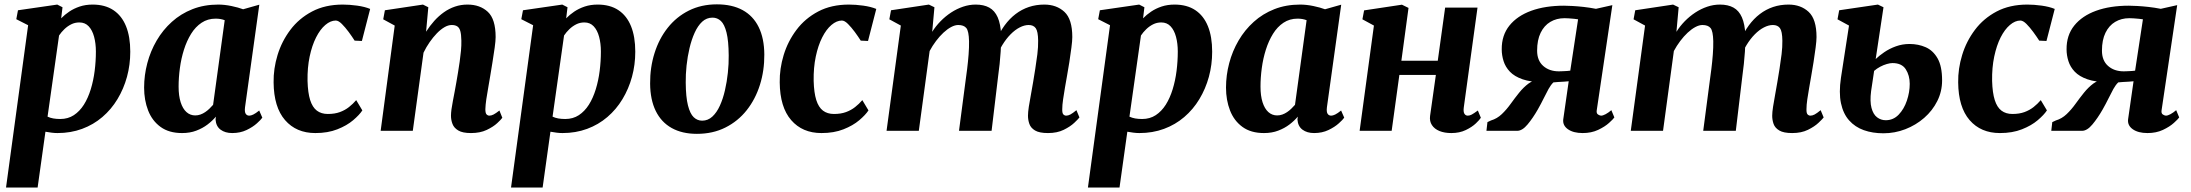

<svg xmlns="http://www.w3.org/2000/svg" viewBox="-20 -586 9816 860"><path d="M7 254 106 -473 53 -500 60.5 -540 236.5 -565.5 260 -553.5 254 -504Q269.5 -520 290.2 -534Q311 -548 337.2 -556.8Q363.5 -565.5 395 -565.5Q450.5 -565.5 488 -540.5Q525.5 -515.5 544.5 -468.5Q563.5 -421.5 563.5 -354.5Q563.5 -296 548.8 -242Q534 -188 506.2 -142Q478.5 -96 438.5 -61.8Q398.5 -27.5 347.8 -8.8Q297 10 237.5 10Q224.5 10 210.8 8.2Q197 6.5 183.5 4L148.5 254ZM193 -63.5Q204.5 -58 218.5 -55.5Q232.5 -53 250 -53Q284.5 -53 310.8 -70.2Q337 -87.5 355.8 -117.2Q374.5 -147 386.5 -186Q398.5 -225 404 -268.5Q409.5 -312 409.5 -355Q409.5 -391.5 401.5 -421.2Q393.5 -451 377.2 -468.2Q361 -485.5 335.5 -485.5Q315.5 -485.5 298.8 -477Q282 -468.5 268.2 -455.2Q254.5 -442 244.5 -427Z M1077.5 -105.5Q1075 -85 1080.5 -76.5Q1086 -68 1096.5 -68Q1104 -68 1114.5 -73Q1125 -78 1141 -91L1155 -59Q1149.5 -50.5 1131 -33.8Q1112.5 -17 1084.2 -3.5Q1056 10 1020 10Q988.5 10 968 -5.2Q947.5 -20.5 945.5 -50.5L947 -63.5Q931.5 -45 909.5 -28.2Q887.5 -11.5 859.2 -0.8Q831 10 795.5 10Q737 10 699.2 -17.5Q661.5 -45 643.5 -91.2Q625.5 -137.5 625.5 -193.5Q625.5 -249 639.8 -303Q654 -357 681.8 -404.5Q709.5 -452 749.8 -488.2Q790 -524.5 842.2 -545Q894.5 -565.5 957.5 -565.5Q985.5 -565.5 1016.8 -559Q1048 -552.5 1069 -544.5L1141.5 -565ZM986.5 -495.5Q977.5 -499 967.2 -500.8Q957 -502.5 946 -502.5Q910.5 -502.5 883 -484.2Q855.5 -466 836 -434.5Q816.5 -403 804 -363.5Q791.5 -324 785.8 -281.2Q780 -238.5 780 -198Q780 -157 789.2 -128Q798.5 -99 815.2 -84Q832 -69 854.5 -69Q866.5 -69 877.8 -73Q889 -77 899 -83.8Q909 -90.5 917.8 -99Q926.5 -107.5 934.5 -116.5Z M1392.5 10Q1307 10 1256.8 -48Q1206.5 -106 1205.5 -217Q1204.5 -278 1223.2 -339.5Q1242 -401 1280.5 -452.2Q1319 -503.5 1377.8 -534.5Q1436.5 -565.5 1515.5 -565.5Q1545 -565.5 1579.5 -560.8Q1614 -556 1638 -546L1601 -402.5L1568.5 -404Q1557 -422 1541.8 -442.8Q1526.5 -463.5 1511.2 -478.8Q1496 -494 1484 -494Q1460.5 -494 1437.2 -474.2Q1414 -454.5 1395.8 -418.5Q1377.5 -382.5 1367 -332.8Q1356.5 -283 1357.5 -223.5Q1359 -170.5 1369.2 -138Q1379.5 -105.5 1399.2 -90.5Q1419 -75.5 1448.5 -75.5Q1479.5 -75.5 1502.5 -84Q1525.5 -92.5 1543.2 -106.5Q1561 -120.5 1575.5 -137.5L1603 -91.5Q1590 -71.5 1561.8 -47.5Q1533.5 -23.5 1491 -6.8Q1448.5 10 1392.5 10Z M1888.5 -444Q1905.5 -470.5 1925.2 -492.5Q1945 -514.5 1968.2 -531Q1991.5 -547.5 2018 -556.5Q2044.5 -565.5 2074 -565.5Q2130 -565.5 2165 -533Q2200 -500.5 2200 -420Q2200 -403.5 2195.8 -372.8Q2191.5 -342 2186 -308Q2180.5 -274 2176 -247Q2172 -222 2167 -194.2Q2162 -166.5 2158.2 -141Q2154.5 -115.5 2154 -97Q2154 -79 2159.5 -73.5Q2165 -68 2172 -68Q2180.5 -68 2190.5 -73Q2200.5 -78 2217 -91L2230 -58.5Q2225 -51 2207.2 -34.5Q2189.5 -18 2160 -4Q2130.5 10 2089.5 10Q2052 10 2032.8 -1.5Q2013.5 -13 2006.8 -30.8Q2000 -48.5 2000 -67.5Q2000 -79.5 2002.2 -96.2Q2004.5 -113 2008.5 -133.5Q2012.5 -154 2016.5 -175.5Q2020.5 -197 2024 -217Q2027.5 -237.5 2031.5 -261.2Q2035.5 -285 2039 -310Q2042.5 -335 2044.8 -359Q2047 -383 2046.5 -404Q2046 -432 2041.8 -447Q2037.5 -462 2028 -468Q2018.5 -474 2003.5 -474Q1987.5 -474 1970.5 -464Q1953.5 -454 1936.8 -436.8Q1920 -419.5 1904.5 -397.2Q1889 -375 1877 -350L1829 0H1685L1748 -471.5L1696.5 -499.5L1704 -540L1874.5 -565.5L1898.5 -553.5Z M2269 254 2368 -473 2315 -500 2322.5 -540 2498.5 -565.5 2522 -553.5 2516 -504Q2531.5 -520 2552.2 -534Q2573 -548 2599.2 -556.8Q2625.5 -565.5 2657 -565.5Q2712.5 -565.5 2750 -540.5Q2787.5 -515.5 2806.5 -468.5Q2825.5 -421.5 2825.5 -354.5Q2825.5 -296 2810.8 -242Q2796 -188 2768.2 -142Q2740.5 -96 2700.5 -61.8Q2660.5 -27.5 2609.8 -8.8Q2559 10 2499.5 10Q2486.5 10 2472.8 8.2Q2459 6.5 2445.5 4L2410.5 254ZM2455 -63.5Q2466.5 -58 2480.5 -55.5Q2494.5 -53 2512 -53Q2546.5 -53 2572.8 -70.2Q2599 -87.5 2617.8 -117.2Q2636.5 -147 2648.5 -186Q2660.5 -225 2666 -268.5Q2671.5 -312 2671.5 -355Q2671.5 -391.5 2663.5 -421.2Q2655.5 -451 2639.2 -468.2Q2623 -485.5 2597.5 -485.5Q2577.5 -485.5 2560.8 -477Q2544 -468.5 2530.2 -455.2Q2516.5 -442 2506.5 -427Z M3191 -566.5Q3259 -566.5 3306.2 -540.8Q3353.5 -515 3378.2 -464.8Q3403 -414.5 3403.5 -342Q3404 -270 3383.8 -205.8Q3363.5 -141.5 3324.5 -92.2Q3285.5 -43 3229.2 -14.8Q3173 13.5 3101.5 13.5Q3035.5 13.5 2988.8 -12.5Q2942 -38.5 2917.2 -89Q2892.5 -139.5 2892 -211.5Q2891.5 -284 2911.8 -348.2Q2932 -412.5 2970.8 -461.5Q3009.5 -510.5 3065.2 -538.5Q3121 -566.5 3191 -566.5ZM3171.5 -507Q3145 -507 3125.2 -488.8Q3105.5 -470.5 3091.5 -439.5Q3077.5 -408.5 3068.5 -370.5Q3059.5 -332.5 3055.2 -292.2Q3051 -252 3051.5 -216Q3052 -151 3061.5 -113.8Q3071 -76.5 3087.2 -61Q3103.5 -45.5 3125 -45.5Q3151 -45.5 3170.8 -63.8Q3190.5 -82 3204.5 -112.8Q3218.5 -143.5 3227.2 -181.8Q3236 -220 3240.2 -260.2Q3244.5 -300.5 3244 -337.5Q3243.5 -403.5 3234.2 -440.2Q3225 -477 3209 -492Q3193 -507 3171.5 -507Z M3659.5 10Q3574 10 3523.8 -48Q3473.5 -106 3472.5 -217Q3471.5 -278 3490.2 -339.5Q3509 -401 3547.5 -452.2Q3586 -503.5 3644.8 -534.5Q3703.5 -565.5 3782.5 -565.5Q3812 -565.5 3846.5 -560.8Q3881 -556 3905 -546L3868 -402.5L3835.5 -404Q3824 -422 3808.8 -442.8Q3793.5 -463.5 3778.2 -478.8Q3763 -494 3751 -494Q3727.5 -494 3704.2 -474.2Q3681 -454.5 3662.8 -418.5Q3644.5 -382.5 3634 -332.8Q3623.5 -283 3624.5 -223.5Q3626 -170.5 3636.2 -138Q3646.5 -105.5 3666.2 -90.5Q3686 -75.5 3715.5 -75.5Q3746.5 -75.5 3769.5 -84Q3792.5 -92.5 3810.2 -106.5Q3828 -120.5 3842.5 -137.5L3870 -91.5Q3857 -71.5 3828.8 -47.5Q3800.5 -23.5 3758 -6.8Q3715.5 10 3659.5 10Z M4165.5 -553.5 4155.5 -443.5Q4171 -468.5 4192.8 -490.8Q4214.5 -513 4240 -529.8Q4265.5 -546.5 4293.5 -556Q4321.5 -565.5 4350.5 -565.5Q4386.5 -565.5 4411 -552Q4435.5 -538.5 4448.8 -508.5Q4462 -478.5 4464.5 -428.5Q4464.5 -420.5 4464.5 -412Q4464.5 -403.5 4463.8 -394.2Q4463 -385 4462 -375.5L4442 -404Q4458 -442.5 4480 -472.5Q4502 -502.5 4529.2 -523.2Q4556.5 -544 4588.8 -554.8Q4621 -565.5 4657.5 -565.5Q4712.5 -565.5 4747.8 -532.8Q4783 -500 4783 -420Q4783 -403.5 4779 -372.8Q4775 -342 4769.8 -308Q4764.5 -274 4759.5 -247Q4755 -221.5 4750.2 -194Q4745.5 -166.5 4741.8 -141Q4738 -115.5 4738 -97Q4737.5 -79 4743 -73.5Q4748.5 -68 4755.5 -68Q4764.5 -68 4774.5 -73.2Q4784.5 -78.5 4801.5 -92.5L4815 -60Q4809.5 -52.5 4791.8 -35.8Q4774 -19 4744.5 -4.5Q4715 10 4674 10Q4635.5 10 4616.2 -1.5Q4597 -13 4590.8 -30.8Q4584.5 -48.5 4584.5 -67.5Q4584.5 -83 4588.2 -107.8Q4592 -132.5 4597.5 -161.2Q4603 -190 4607.5 -218Q4612 -245 4617.2 -277.8Q4622.5 -310.5 4626.5 -343.2Q4630.5 -376 4630 -404Q4629.5 -445.5 4619.2 -459.8Q4609 -474 4587.5 -474Q4568.5 -474 4547.5 -463.2Q4526.5 -452.5 4506.5 -432.2Q4486.5 -412 4469.5 -384.2Q4452.5 -356.5 4442 -322.5L4464.5 -405.5Q4464 -382.5 4462.2 -355Q4460.5 -327.5 4457.5 -299.5Q4454.5 -271.5 4451 -246.5L4421.5 0H4275.5L4304 -217Q4308 -245 4312 -277.2Q4316 -309.5 4318.5 -341.8Q4321 -374 4320.5 -401.5Q4319.5 -447 4308.2 -460.5Q4297 -474 4272 -474Q4257.5 -474 4240.5 -465Q4223.5 -456 4206 -439.8Q4188.5 -423.5 4172.5 -402.2Q4156.5 -381 4144 -357.5L4095.5 0H3951L4015 -471.5L3963.5 -499.5L3971 -540L4140.5 -565.5Z M4853 254 4952 -473 4899 -500 4906.5 -540 5082.5 -565.5 5106 -553.5 5100 -504Q5115.5 -520 5136.2 -534Q5157 -548 5183.2 -556.8Q5209.5 -565.5 5241 -565.5Q5296.5 -565.5 5334 -540.5Q5371.5 -515.5 5390.5 -468.5Q5409.5 -421.5 5409.5 -354.5Q5409.5 -296 5394.8 -242Q5380 -188 5352.2 -142Q5324.5 -96 5284.5 -61.8Q5244.5 -27.5 5193.8 -8.8Q5143 10 5083.5 10Q5070.5 10 5056.8 8.2Q5043 6.5 5029.5 4L4994.5 254ZM5039 -63.5Q5050.5 -58 5064.5 -55.5Q5078.5 -53 5096 -53Q5130.5 -53 5156.8 -70.2Q5183 -87.5 5201.8 -117.2Q5220.5 -147 5232.5 -186Q5244.5 -225 5250 -268.5Q5255.5 -312 5255.5 -355Q5255.5 -391.5 5247.5 -421.2Q5239.5 -451 5223.2 -468.2Q5207 -485.5 5181.5 -485.5Q5161.5 -485.5 5144.8 -477Q5128 -468.5 5114.2 -455.2Q5100.5 -442 5090.5 -427Z M5923.5 -105.5Q5921 -85 5926.5 -76.5Q5932 -68 5942.5 -68Q5950 -68 5960.5 -73Q5971 -78 5987 -91L6001 -59Q5995.5 -50.5 5977 -33.8Q5958.5 -17 5930.2 -3.5Q5902 10 5866 10Q5834.5 10 5814 -5.2Q5793.5 -20.5 5791.5 -50.5L5793 -63.5Q5777.5 -45 5755.5 -28.2Q5733.5 -11.5 5705.2 -0.8Q5677 10 5641.5 10Q5583 10 5545.2 -17.5Q5507.5 -45 5489.5 -91.2Q5471.5 -137.5 5471.5 -193.5Q5471.5 -249 5485.8 -303Q5500 -357 5527.8 -404.5Q5555.5 -452 5595.8 -488.2Q5636 -524.5 5688.2 -545Q5740.5 -565.5 5803.5 -565.5Q5831.5 -565.5 5862.8 -559Q5894 -552.5 5915 -544.5L5987.5 -565ZM5832.5 -495.5Q5823.5 -499 5813.2 -500.8Q5803 -502.5 5792 -502.5Q5756.5 -502.5 5729 -484.2Q5701.5 -466 5682 -434.5Q5662.5 -403 5650 -363.5Q5637.5 -324 5631.8 -281.2Q5626 -238.5 5626 -198Q5626 -157 5635.2 -128Q5644.5 -99 5661.2 -84Q5678 -69 5700.5 -69Q5712.5 -69 5723.8 -73Q5735 -77 5745 -83.8Q5755 -90.5 5763.8 -99Q5772.5 -107.5 5780.5 -116.5Z M6536.5 -104.5Q6534 -85.5 6539.2 -76.8Q6544.5 -68 6554.5 -68Q6563 -68 6572 -72.8Q6581 -77.5 6599.5 -91L6613 -58.5Q6608 -50 6590.8 -33.5Q6573.5 -17 6545.5 -3.5Q6517.5 10 6481 10Q6450 10 6427.5 0.8Q6405 -8.5 6393.8 -25.8Q6382.5 -43 6385.5 -66.5L6411.5 -250.5H6248L6213.5 0H6070L6134 -471.5L6082.5 -499.5L6090 -539.5L6259.5 -565L6289 -550.5L6257 -314H6420L6453 -552H6598Z M7197.5 -92.5 7211 -60Q7206 -52.5 7187.2 -35.5Q7168.5 -18.5 7138.2 -4.2Q7108 10 7069 10Q7027.5 10 7003.2 -7Q6979 -24 6982 -51L7006.5 -222Q6998 -221 6985.2 -220.2Q6972.5 -219.5 6959.8 -218.8Q6947 -218 6938 -217Q6926.5 -206 6916.2 -187.5Q6906 -169 6894.5 -145.5Q6883 -122 6868 -95.5Q6846 -57 6822.2 -28.5Q6798.5 0 6775.5 0H6638L6642.5 -39L6658.5 -46.5Q6685.5 -54.5 6706.8 -74.8Q6728 -95 6746.5 -120.8Q6765 -146.5 6784.5 -170.8Q6804 -195 6826.5 -211.8Q6849 -228.5 6878.5 -230L6893 -218Q6836.5 -218 6800 -230.8Q6763.5 -243.5 6743.2 -264.8Q6723 -286 6714.8 -312.2Q6706.5 -338.5 6706.5 -365Q6706 -428 6741 -471.5Q6776 -515 6838.8 -537.8Q6901.5 -560.5 6985.5 -560.5Q7000.5 -560.5 7023.2 -559.2Q7046 -558 7073.2 -555Q7100.5 -552 7128.5 -546.5L7202 -563L7132 -91.5Q7130 -78 7138 -73Q7146 -68 7151.5 -68Q7159.5 -68 7171.8 -74.5Q7184 -81 7197.5 -92.5ZM7013.5 -269.5 7048.5 -499.5Q7042.5 -500.5 7030.8 -501.8Q7019 -503 7006.8 -503.8Q6994.5 -504.5 6987.5 -504.5Q6952 -504.5 6924.2 -488Q6896.5 -471.5 6880.8 -439.2Q6865 -407 6865 -359Q6865 -315 6892.2 -290.8Q6919.5 -266.5 6962.5 -266.5Q6968.5 -266.5 6978.8 -267Q6989 -267.5 6998.8 -268Q7008.5 -268.5 7013.5 -269.5Z M7499 -553.5 7489 -443.5Q7504.5 -468.5 7526.2 -490.8Q7548 -513 7573.5 -529.8Q7599 -546.5 7627 -556Q7655 -565.5 7684 -565.5Q7720 -565.5 7744.5 -552Q7769 -538.5 7782.2 -508.5Q7795.5 -478.5 7798 -428.5Q7798 -420.5 7798 -412Q7798 -403.5 7797.2 -394.2Q7796.5 -385 7795.5 -375.5L7775.5 -404Q7791.5 -442.5 7813.5 -472.5Q7835.5 -502.5 7862.8 -523.2Q7890 -544 7922.2 -554.8Q7954.5 -565.5 7991 -565.5Q8046 -565.5 8081.2 -532.8Q8116.5 -500 8116.5 -420Q8116.5 -403.5 8112.5 -372.8Q8108.5 -342 8103.2 -308Q8098 -274 8093 -247Q8088.5 -221.5 8083.8 -194Q8079 -166.5 8075.2 -141Q8071.5 -115.5 8071.5 -97Q8071 -79 8076.5 -73.5Q8082 -68 8089 -68Q8098 -68 8108 -73.2Q8118 -78.5 8135 -92.5L8148.5 -60Q8143 -52.5 8125.2 -35.8Q8107.5 -19 8078 -4.5Q8048.5 10 8007.5 10Q7969 10 7949.8 -1.5Q7930.5 -13 7924.2 -30.8Q7918 -48.5 7918 -67.5Q7918 -83 7921.8 -107.8Q7925.5 -132.5 7931 -161.2Q7936.5 -190 7941 -218Q7945.5 -245 7950.8 -277.8Q7956 -310.5 7960 -343.2Q7964 -376 7963.5 -404Q7963 -445.5 7952.8 -459.8Q7942.5 -474 7921 -474Q7902 -474 7881 -463.2Q7860 -452.5 7840 -432.2Q7820 -412 7803 -384.2Q7786 -356.5 7775.5 -322.5L7798 -405.5Q7797.5 -382.5 7795.8 -355Q7794 -327.5 7791 -299.5Q7788 -271.5 7784.5 -246.5L7755 0H7609L7637.5 -217Q7641.5 -245 7645.5 -277.2Q7649.5 -309.5 7652 -341.8Q7654.5 -374 7654 -401.5Q7653 -447 7641.8 -460.5Q7630.5 -474 7605.5 -474Q7591 -474 7574 -465Q7557 -456 7539.5 -439.8Q7522 -423.5 7506 -402.2Q7490 -381 7477.5 -357.5L7429 0H7284.5L7348.5 -471.5L7297 -499.5L7304.5 -540L7474 -565.5Z M8416 11Q8367.5 11 8328.2 -3Q8289 -17 8262.5 -46.8Q8236 -76.5 8226 -123.8Q8216 -171 8226 -238L8262 -471.5L8210.5 -499.5L8218 -540L8391.5 -565.5L8416.5 -553.5L8381.5 -321.5Q8397 -336.5 8420 -352.2Q8443 -368 8472 -378.5Q8501 -389 8533 -389Q8572.5 -389 8605.5 -374.5Q8638.5 -360 8658.8 -324.5Q8679 -289 8679 -226Q8679 -176.5 8657.5 -133.5Q8636 -90.5 8598.8 -58Q8561.5 -25.5 8514.2 -7.2Q8467 11 8416 11ZM8426.5 -47.5Q8460.5 -47.5 8484.5 -72.5Q8508.5 -97.5 8521.2 -135.2Q8534 -173 8534 -210.5Q8534 -248 8516.2 -275.8Q8498.5 -303.5 8456.5 -303.5Q8446 -303.5 8431.2 -299.2Q8416.5 -295 8401.5 -287Q8386.5 -279 8374.5 -268.5Q8371 -246 8367.8 -223.2Q8364.5 -200.5 8361 -178Q8355 -131.5 8362.8 -102.5Q8370.5 -73.5 8387.8 -60.5Q8405 -47.5 8426.5 -47.5Z M8938 10Q8852.5 10 8802.2 -48Q8752 -106 8751 -217Q8750 -278 8768.8 -339.5Q8787.5 -401 8826 -452.2Q8864.5 -503.5 8923.2 -534.5Q8982 -565.5 9061 -565.5Q9090.5 -565.5 9125 -560.8Q9159.5 -556 9183.5 -546L9146.5 -402.5L9114 -404Q9102.5 -422 9087.2 -442.8Q9072 -463.5 9056.8 -478.8Q9041.5 -494 9029.5 -494Q9006 -494 8982.8 -474.2Q8959.5 -454.5 8941.2 -418.5Q8923 -382.5 8912.5 -332.8Q8902 -283 8903 -223.5Q8904.5 -170.5 8914.8 -138Q8925 -105.5 8944.8 -90.5Q8964.5 -75.5 8994 -75.5Q9025 -75.5 9048 -84Q9071 -92.5 9088.8 -106.5Q9106.5 -120.5 9121 -137.5L9148.5 -91.5Q9135.5 -71.5 9107.2 -47.5Q9079 -23.5 9036.5 -6.8Q8994 10 8938 10Z M9727.5 -92.5 9741 -60Q9736 -52.5 9717.2 -35.5Q9698.5 -18.5 9668.2 -4.2Q9638 10 9599 10Q9557.5 10 9533.2 -7Q9509 -24 9512 -51L9536.5 -222Q9528 -221 9515.2 -220.2Q9502.5 -219.5 9489.8 -218.8Q9477 -218 9468 -217Q9456.5 -206 9446.2 -187.5Q9436 -169 9424.5 -145.5Q9413 -122 9398 -95.5Q9376 -57 9352.2 -28.5Q9328.5 0 9305.5 0H9168L9172.5 -39L9188.5 -46.5Q9215.5 -54.5 9236.8 -74.8Q9258 -95 9276.5 -120.8Q9295 -146.5 9314.5 -170.8Q9334 -195 9356.5 -211.8Q9379 -228.5 9408.5 -230L9423 -218Q9366.5 -218 9330 -230.8Q9293.5 -243.5 9273.2 -264.8Q9253 -286 9244.8 -312.2Q9236.5 -338.5 9236.5 -365Q9236 -428 9271 -471.5Q9306 -515 9368.8 -537.8Q9431.5 -560.5 9515.5 -560.5Q9530.5 -560.5 9553.2 -559.2Q9576 -558 9603.2 -555Q9630.5 -552 9658.5 -546.5L9732 -563L9662 -91.5Q9660 -78 9668 -73Q9676 -68 9681.5 -68Q9689.5 -68 9701.8 -74.5Q9714 -81 9727.5 -92.5ZM9543.5 -269.5 9578.5 -499.5Q9572.5 -500.5 9560.8 -501.8Q9549 -503 9536.8 -503.8Q9524.5 -504.5 9517.5 -504.5Q9482 -504.5 9454.2 -488Q9426.5 -471.5 9410.8 -439.2Q9395 -407 9395 -359Q9395 -315 9422.2 -290.8Q9449.5 -266.5 9492.5 -266.5Q9498.5 -266.5 9508.8 -267Q9519 -267.5 9528.8 -268Q9538.5 -268.5 9543.5 -269.5Z"/></svg>

Font: Merriweather 24pt ExtraBold
Style: Italic
Weight: 800
Italic angle: -7.8°
Version: Version 2.101